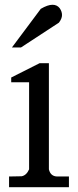

<svg xmlns="http://www.w3.org/2000/svg" viewBox="-20 -785 325 805"><path d="M30 -586H68L227 -690Q240 -707 240 -722Q240 -737 230 -751Q219 -765 200 -765Q180 -765 151 -748ZM185 -520H146L27 -460V-440H102V-75Q91 -50 71 -46L18 -45V0H269V-45H221Q192 -45 185 -75Z"/></svg>

Font: Sawarabi Mincho
Style: Regular
Weight: 400
Version: Version 1.082; ttfautohint (v1.8.4.7-5d5b)